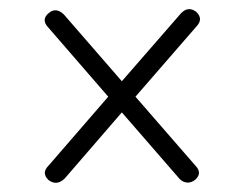

<svg xmlns="http://www.w3.org/2000/svg" viewBox="-20 -548 530 416"><path d="M85 -158Q69 -173.5 85.5 -189.5L214.5 -338.5L85 -488Q68 -505.5 86 -520Q101.5 -533 118.5 -516.5L244 -372L372 -519Q387.5 -535.5 405 -522.5Q421.5 -507 405.5 -490.5L273.5 -338.5L403.5 -189Q419 -173 403 -158.5Q394 -151.5 384.8 -152.5Q375.5 -153.5 369 -160.5L244 -304.5L120 -161Q102.5 -144.5 85 -158Z"/></svg>

Font: Fraunces 9pt Soft Light
Style: Regular
Weight: 300
Version: Version 1.000;[0bf87f6ff]